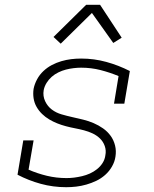

<svg xmlns="http://www.w3.org/2000/svg" viewBox="-20 -772 640 800"><path d="M256 8Q201 8 150 -6Q99 -20 53 -44L77 -187H120L99 -65Q136 -49 175.5 -39.5Q215 -30 257 -30Q273 -30 289 -32Q305 -34 322 -38Q339 -42 354.5 -49Q370 -56 384 -67Q398 -78 407.5 -93Q417 -108 419 -125Q423 -145 416.5 -163.5Q410 -182 396.5 -195Q383 -208 366 -216Q349 -224 330 -229Q311 -234 292.5 -237.5Q274 -241 255 -246Q236 -251 218.5 -258Q201 -265 185 -274.5Q169 -284 155.5 -297Q142 -310 132.5 -326.5Q123 -343 120 -362.5Q117 -382 120 -402Q124 -422 134.5 -441.5Q145 -461 161 -476Q177 -491 196 -501Q215 -511 235.5 -517Q256 -523 276.5 -525.5Q297 -528 318 -528Q372 -528 423 -514Q474 -500 521 -476L498 -340H455L474 -455Q438 -470 399 -480Q360 -490 318 -490Q303 -490 286.5 -488Q270 -486 254.5 -482Q239 -478 223.5 -470.5Q208 -463 195.5 -452Q183 -441 174 -426.5Q165 -412 162 -396Q158 -372 168 -350.5Q178 -329 196 -315.5Q214 -302 236.5 -295.5Q259 -289 281.5 -284Q304 -279 326.5 -273.5Q349 -268 370 -259Q391 -250 409.5 -237Q428 -224 441 -206Q454 -188 459.5 -165.5Q465 -143 461 -119Q458 -98 446.5 -78Q435 -58 418 -43Q401 -28 381 -18.5Q361 -9 340 -3Q319 3 298 5.5Q277 8 256 8ZM233 -590 203 -618 339 -752H397L487 -615L452 -593L363 -718Z"/></svg>

Font: Iosevka Etoile Extralight
Style: Italic
Weight: 200
Italic angle: -9°
Designer: Belleve Invis
Foundry: Belleve Invis
Version: Version 22.1.2; ttfautohint (v1.8.4)